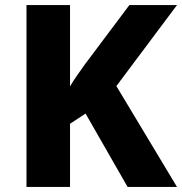

<svg xmlns="http://www.w3.org/2000/svg" viewBox="-20 -734 715 754"><path d="M675 0H481L316 -288L255 -248V0H84V-714H255V-395Q268 -417 283.5 -439Q299 -461 314 -482L488 -714H675L437 -396Z"/></svg>

Font: Noto Sans Gujarati UI ExtraBold
Style: Regular
Weight: 800
Designer: Jelle Bosma - Monotype Design Team, Universal Thirst
Foundry: Monotype Imaging Inc.
Version: Version 2.106; ttfautohint (v1.8.4.7-5d5b)